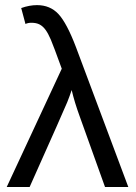

<svg xmlns="http://www.w3.org/2000/svg" viewBox="-20 -745 540 765"><path d="M226.1 -471.2 6.8 0H98.1C190.9 -207.7 240.8 -320.2 247.8 -337.6C254.8 -355.1 260.7 -371.3 265.6 -386.2C273.4 -353 284 -318.2 297.4 -281.7L398.4 0H491.2L282.7 -557.1C258.3 -621.3 235 -665.2 212.9 -689C190.8 -712.7 162.3 -724.6 127.4 -724.6C107.3 -724.6 86.3 -720.7 64.5 -712.9L81.5 -649.4C88.1 -652.7 96 -654.3 105.5 -654.3C118.2 -654.3 128.9 -652 137.7 -647.5C146.5 -642.9 154.4 -635.8 161.4 -626.2C168.4 -616.6 175.4 -603.7 182.4 -587.4C189.4 -571.1 203.9 -532.4 226.1 -471.2Z"/></svg>

Font: Arimo
Style: Regular
Weight: 400
Designer: Steve Matteson
Foundry: Monotype Imaging Inc.
Version: Version 1.32